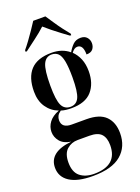

<svg xmlns="http://www.w3.org/2000/svg" viewBox="-183 -843 845 1159"><g transform="rotate(-20 239.5 -264.0)"><path d="M205 238Q107 238 56.5 205Q6 172 6 113Q6 13 152 -2Q105 -9 82.5 -36.5Q60 -64 60 -98Q60 -131 81 -159Q102 -187 146 -204Q100 -221 72 -261.5Q44 -302 44 -362Q44 -453 88 -500Q132 -547 223 -547Q291 -547 336 -509Q350 -534 369 -553Q388 -572 419 -572Q445 -572 459 -556Q473 -540 473 -518Q473 -496 460.5 -480.5Q448 -465 419 -465Q419 -528 382 -528Q362 -528 344 -503Q369 -479 383 -445Q397 -411 397 -366Q397 -287 355 -239Q313 -191 223 -191Q206 -191 189 -193Q172 -195 157 -200Q140 -188 133.5 -175.5Q127 -163 127 -148Q127 -98 190 -98H284Q369 -98 408 -58.5Q447 -19 447 50Q447 137 387.5 187.5Q328 238 205 238ZM221 -201Q259 -201 275.5 -236Q292 -271 292 -364Q292 -431 284.5 -469Q277 -507 261 -522Q245 -537 220 -537Q183 -537 166 -500Q149 -463 149 -363Q149 -271 165.5 -236Q182 -201 221 -201ZM217 228Q366 228 366 98Q366 51 343.5 26.5Q321 2 267 2H192Q151 2 122 28Q93 54 93 111Q93 173 127 200.5Q161 228 217 228ZM79 -616Q95 -635 114.5 -661.5Q134 -688 153 -716Q172 -744 186 -766H264Q279 -744 297.5 -716Q316 -688 336 -661.5Q356 -635 372 -616V-606H364Q346 -619 320.5 -638Q295 -657 269.5 -677.5Q244 -698 225 -715Q195 -687 156 -658Q117 -629 87 -606H79Z"/></g></svg>

Font: Noto Serif Display Condensed SemiBold
Style: Regular
Weight: 600
Width: 3
Designer: Monotype Design Team
Foundry: Monotype Imaging Inc.
Version: Version 2.009